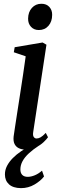

<svg xmlns="http://www.w3.org/2000/svg" viewBox="-20 -764 312 994"><path d="M113 10.5Q93 10.5 78 3.5Q63 -3.5 55.5 -18.2Q48 -33 50.5 -57Q52.5 -72 57.5 -104.5Q62.5 -137 69.2 -181Q76 -225 83.8 -275Q91.5 -325 99.2 -376Q107 -427 113 -472.5L51.5 -493.5L56 -519.5L200.5 -544L220.5 -532.5L152 -81Q149 -62.5 154.8 -54.8Q160.5 -47 169 -47Q179 -47 190 -53Q201 -59 217 -76L228.5 -53.5Q221 -42.5 205 -27.5Q189 -12.5 166 -1Q143 10.5 113 10.5ZM181 -608.5Q156 -608.5 140.5 -625.2Q125 -642 125.5 -668Q126 -702 145.2 -723.2Q164.5 -744.5 194.5 -744.5Q221 -744.5 235.8 -727.8Q250.5 -711 250 -687Q250 -652.5 231 -630.5Q212 -608.5 181 -608.5ZM88.5 210Q47.5 209.5 26.5 190.2Q5.5 171 5.5 139Q5.5 115.5 16.5 94.5Q27.5 73.5 46.2 54.5Q65 35.5 89 19.2Q113 3 139 -10L159.5 -23.5L181.5 -10Q151.5 9.5 129.8 29.5Q108 49.5 96.8 70.2Q85.5 91 85.5 113Q85.5 131.5 95.2 141.5Q105 151.5 123.5 151.5Q140.5 151.5 160 143.5Q179.5 135.5 197.5 119.5L208 149.5Q191 172 159 191Q127 210 88.5 210Z"/></svg>

Font: Merriweather 72pt
Style: Italic
Weight: 400
Italic angle: -7.8°
Version: Version 2.101